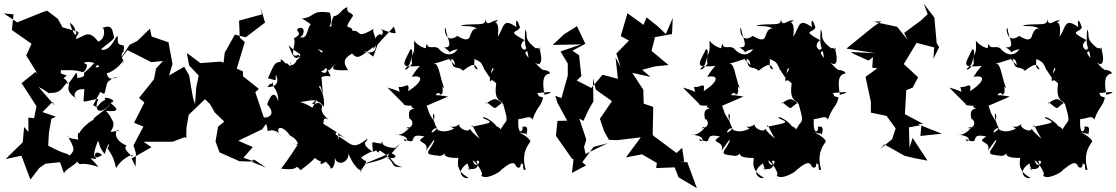

<svg xmlns="http://www.w3.org/2000/svg" viewBox="-59 -847 5838 1004"><path d="M228 -401 290 -452 259 -463 262 -539 268 -584 233 -521 212 -481C173 -467 203 -465 249 -487C262 -470 306 -491 374 -470C388 -472 403 -509 391 -512C357 -520 424 -538 461 -499C416 -482 460 -512 476 -541C422 -519 440 -516 388 -472C368 -463 404 -446 345 -439C347 -510 320 -414 285 -403C320 -408 251 -475 213 -437C234 -433 179 -394 234 -422C209 -460 167 -455 183 -443L263 -406L200 -447ZM228 -294 143 -392C169 -381 222 -342 192 -361C258 -357 263 -384 288 -412C330 -414 259 -384 340 -332C336 -320 307 -384 382 -381C379 -293 356 -315 455 -330C425 -254 477 -250 518 -305C509 -279 404 -218 434 -222C419 -220 339 -158 355 -130C360 -183 333 -131 360 -103C375 -127 293 -112 294 -139C332 -67 334 -65 306 -34C271 -55 292 -34 193 -85L197 -155L210 -226L233 -237L163 -261L216 -314ZM485 -356C495 -365 495 -425 515 -426C481 -395 536 -455 555 -440C533 -442 511 -419 499 -463C578 -489 598 -565 581 -515C600 -528 560 -552 587 -578C602 -644 550 -577 557 -656C549 -673 526 -577 471 -587C464 -593 531 -631 538 -651C528 -680 535 -728 471 -698C485 -719 501 -647 455 -629C404 -695 389 -660 336 -642C351 -662 324 -655 305 -732C309 -719 330 -727 343 -659C377 -710 303 -653 331 -611L347 -682L268 -704L244 -748L188 -791L168 -785L31 -730L-39 -777L12 -772L3 -690L106 -618L78 -557L137 -462L127 -471L60 -417L54 -412L132 -291L119 -229L89 -232L90 -157L67 -183L60 -103L-30 -15L53 -33L100 92L147 31L179 9L255 1L278 66C262 44 363 4 341 -8C368 33 342 -11 456 26C413 -28 398 -21 444 -15C427 -36 442 -67 475 -36C437 -15 415 -11 453 -111C461 -100 461 -70 489 -42C505 -105 522 -103 503 -71C533 -29 538 -9 548 32C585 -30 651 -48 632 -28C579 -77 600 -79 603 -86C518 -121 552 -183 562 -165C511 -153 515 -148 473 -219C479 -160 426 -182 463 -126C499 -125 557 -185 525 -223C502 -159 564 -197 495 -267C568 -261 559 -277 518 -309C570 -319 469 -353 492 -325C443 -303 463 -274 428 -297L465 -366Z M1275 -1 1214 -22 1263 -78 1187 -111 1312 -171 1332 -199 1276 -365 1295 -382 1212 -448 1211 -474 1179 -488 1221 -627 1195 -650 1191 -739 1311 -772 1303 -810 1327 -729 1226 -652 1169 -666 1116 -571 1110 -519 1096 -525 989 -517 918 -570 930 -505 980 -452 967 -389 961 -302 950 -336 930 -453 904 -498 825 -452 843 -512 822 -626 734 -656 725 -697 659 -633 619 -613 559 -522 608 -585 732 -522 793 -528 757 -489 746 -432 668 -335 696 -311 642 -205 691 -185 639 -87 652 -45 650 24 629 -18 733 -77 692 -106H844L907 -130L915 -124L916 -179L928 -247L1018 -333L1080 -257L1110 -216L1097 -265L1030 -327L987 -353L1039 -303L1064 -259L1139 -187L1163 -138L1137 -231L1081 -184L1080 -177L1068 -107L1089 -50L1193 -4L1252 -2L1269 -13L1332 29L1244 -6Z M1967 -19 2032 -96 2000 -67C2012 -72 2003 -50 2004 -74C1930 -74 1926 -125 1945 -96C1875 -98 1887 -126 1891 -53C1812 -103 1871 -109 1861 -121C1782 -60 1785 -92 1702 -140C1683 -148 1716 -181 1711 -116C1715 -109 1680 -175 1767 -107C1657 -192 1650 -183 1617 -211C1620 -171 1624 -183 1630 -191C1636 -226 1631 -235 1659 -221C1590 -280 1648 -291 1613 -304C1616 -322 1535 -278 1599 -327C1555 -259 1602 -287 1508 -314C1556 -314 1589 -345 1635 -289C1642 -379 1589 -401 1617 -396C1636 -332 1629 -346 1622 -444C1676 -464 1682 -419 1651 -489C1649 -442 1617 -480 1587 -488C1582 -485 1681 -423 1620 -474C1648 -479 1685 -532 1580 -609C1570 -596 1655 -579 1621 -573C1623 -560 1590 -547 1632 -498C1683 -471 1637 -466 1725 -539C1656 -481 1674 -478 1762 -480C1718 -537 1765 -554 1782 -567C1812 -535 1820 -546 1905 -610C1914 -546 1811 -585 1858 -577L1893 -551L1916 -615L2001 -708C2009 -672 2035 -658 1931 -695C1962 -676 1921 -659 1940 -642C1949 -676 1911 -682 1894 -621C1960 -604 1888 -678 1894 -591C1931 -638 1872 -689 1900 -700C1798 -635 1832 -693 1785 -685C1778 -726 1725 -674 1787 -764C1782 -786 1752 -772 1757 -810C1718 -793 1725 -771 1685 -761C1660 -712 1683 -685 1697 -717C1627 -700 1691 -694 1666 -781C1562 -796 1596 -759 1520 -750C1573 -720 1567 -709 1581 -727C1541 -726 1560 -633 1507 -654C1534 -653 1541 -717 1500 -698C1478 -681 1536 -677 1477 -646C1496 -618 1440 -528 1509 -564C1492 -564 1522 -513 1514 -564C1487 -520 1471 -553 1450 -611C1505 -553 1540 -572 1490 -530C1494 -521 1453 -485 1460 -525C1472 -467 1432 -540 1439 -511C1381 -575 1422 -490 1422 -526C1376 -519 1382 -527 1342 -438C1399 -423 1378 -422 1384 -457C1417 -381 1327 -394 1339 -391C1373 -436 1339 -385 1370 -418C1358 -391 1398 -384 1396 -318C1375 -381 1353 -344 1338 -301C1400 -236 1322 -214 1268 -248C1328 -168 1332 -235 1341 -161C1363 -172 1397 -164 1411 -135C1373 -178 1411 -204 1458 -138C1421 -152 1502 -129 1498 -89C1441 -111 1507 -73 1510 -111C1506 -102 1446 -9 1411 35C1524 49 1473 2 1513 43C1606 -29 1614 -37 1546 -56C1630 23 1626 -9 1648 -8C1627 -32 1581 49 1665 -16C1592 -36 1674 18 1669 30C1669 44 1701 26 1690 -38C1692 33 1770 4 1763 -46C1762 -48 1789 32 1833 47C1812 63 1842 26 1854 8C1853 -30 1863 16 1829 -24C1914 -77 1871 -40 1908 -61C1927 -30 1913 -75 1941 -51C2017 -1 1985 12 2045 27C1982 28 2011 15 1969 -22C2009 -14 2028 -31 1984 -47C1962 -22 1953 -13 1841 12L1975 -43Z M2237 -349C2199 -343 2239 -375 2243 -352C2271 -357 2242 -412 2264 -385C2238 -453 2237 -522 2206 -514C2282 -528 2313 -566 2320 -506C2252 -579 2265 -540 2300 -537C2311 -471 2333 -508 2362 -477C2426 -528 2428 -503 2440 -484C2398 -491 2443 -545 2406 -570C2356 -553 2376 -560 2401 -548C2482 -512 2440 -530 2501 -443C2523 -461 2491 -462 2534 -517C2468 -465 2458 -537 2474 -481C2570 -507 2490 -476 2504 -420C2518 -449 2548 -380 2538 -426C2534 -392 2519 -331 2569 -311C2517 -277 2545 -268 2487 -312C2467 -285 2506 -333 2535 -328C2564 -315 2575 -297 2571 -307C2603 -195 2591 -227 2565 -180C2548 -156 2578 -170 2534 -189C2540 -193 2470 -249 2466 -230C2522 -205 2521 -207 2407 -184C2410 -206 2412 -181 2449 -122C2423 -144 2410 -154 2398 -174C2392 -149 2330 -180 2344 -199C2305 -161 2264 -212 2315 -174C2237 -137 2216 -188 2224 -172C2165 -116 2222 -215 2235 -158C2177 -264 2225 -275 2209 -216C2173 -269 2177 -281 2192 -238L2172 -294L2284 -342ZM2063 -349C2074 -312 2068 -354 2063 -353C2041 -290 2046 -296 2100 -294C2069 -289 2140 -262 2161 -263C2134 -272 2063 -306 2083 -224C2095 -229 2116 -179 2063 -176C2109 -205 2050 -129 2006 -143C2108 -137 2056 -89 2053 -120C2140 -80 2060 -157 2161 -133C2097 -96 2189 -115 2169 -59C2201 -103 2217 -130 2211 -107C2183 -48 2144 -40 2244 -32C2201 -45 2260 -9 2272 -62C2251 -28 2282 -22 2332 -21C2353 -30 2301 34 2390 82C2381 95 2308 61 2386 7C2391 41 2420 61 2384 30C2405 45 2456 39 2432 -5C2468 -17 2429 49 2413 -9C2439 6 2474 70 2457 69C2473 98 2555 56 2562 41C2606 6 2628 -8 2641 24C2674 53 2663 -34 2667 11C2686 1 2666 52 2690 40C2662 -52 2711 -98 2711 -102C2724 -112 2689 -138 2655 -156C2711 -137 2676 -165 2693 -142C2711 -206 2671 -176 2672 -188C2684 -163 2644 -125 2652 -228C2660 -207 2659 -242 2612 -230C2675 -208 2709 -256 2725 -221C2753 -297 2768 -284 2781 -337C2734 -351 2780 -337 2733 -377C2749 -350 2718 -364 2697 -364C2761 -355 2781 -366 2782 -363C2845 -371 2819 -359 2788 -351C2774 -432 2784 -457 2817 -463C2816 -481 2770 -483 2780 -481C2749 -502 2738 -526 2724 -534C2766 -488 2785 -517 2760 -601C2781 -571 2753 -604 2743 -594C2671 -649 2707 -662 2688 -693C2679 -581 2696 -618 2705 -544C2660 -595 2724 -566 2691 -595C2690 -572 2641 -604 2684 -637C2583 -691 2650 -673 2660 -704C2638 -771 2637 -724 2642 -705C2568 -758 2579 -706 2544 -656C2559 -772 2497 -707 2547 -740C2513 -747 2485 -696 2479 -753C2485 -705 2443 -728 2351 -715C2366 -705 2400 -718 2437 -698C2395 -701 2404 -627 2402 -685C2404 -597 2326 -670 2331 -658C2266 -612 2261 -711 2271 -700C2278 -646 2316 -594 2263 -600C2330 -553 2252 -574 2335 -590C2284 -522 2225 -604 2236 -592C2213 -614 2179 -582 2173 -621C2176 -601 2174 -651 2163 -565C2219 -609 2158 -571 2106 -634C2112 -533 2088 -591 2095 -513C2065 -471 2038 -477 2081 -507C2106 -574 2097 -592 2087 -589C2046 -504 2029 -494 2136 -502C2092 -452 2091 -433 2094 -445C2155 -457 2157 -424 2076 -370C2084 -428 2058 -384 2025 -393C2030 -352 2051 -367 1967 -389L2056 -300Z M3519 -1 3508 -74 3479 -47 3359 -136 3354 -142 3357 -288 3307 -305 3305 -378 3247 -466 3343 -445 3299 -482 3367 -500 3437 -507 3348 -581 3366 -652 3318 -644 3455 -669 3459 -753 3423 -669 3380 -710 3322 -756 3306 -717 3222 -778 3187 -658 3230 -635 3164 -567 3187 -496 3160 -546 3172 -435 3092 -456 3033 -387 2957 -426 2981 -449 2969 -558 2934 -582 3002 -618 2958 -710 2891 -668 2831 -612 2981 -615 2872 -578 2910 -515V-452L2877 -334L2845 -346L2856 -309L2907 -216L2856 -215L2848 -137L2932 -17L2940 -14L2932 57L3006 18L2986 1L3045 -79L3118 -98L3003 -42L2995 -78L3007 -117L2970 -227L2992 -215L3019 -273L3044 -317L3042 -437L3057 -378L3141 -318L3078 -226L3099 -163L3125 -116L3169 -114L3292 -129L3214 -24L3298 -40L3376 5L3372 32L3469 28L3489 80L3585 137L3535 1L3491 0Z M3782 -349C3744 -343 3784 -375 3788 -352C3816 -357 3787 -412 3809 -385C3783 -453 3782 -522 3751 -514C3827 -528 3858 -566 3865 -506C3797 -579 3810 -540 3845 -537C3856 -471 3878 -508 3907 -477C3971 -528 3973 -503 3985 -484C3943 -491 3988 -545 3951 -570C3901 -553 3921 -560 3946 -548C4027 -512 3985 -530 4046 -443C4068 -461 4036 -462 4079 -517C4013 -465 4003 -537 4019 -481C4115 -507 4035 -476 4049 -420C4063 -449 4093 -380 4083 -426C4079 -392 4064 -331 4114 -311C4062 -277 4090 -268 4032 -312C4012 -285 4051 -333 4080 -328C4109 -315 4120 -297 4116 -307C4148 -195 4136 -227 4110 -180C4093 -156 4123 -170 4079 -189C4085 -193 4015 -249 4011 -230C4067 -205 4066 -207 3952 -184C3955 -206 3957 -181 3994 -122C3968 -144 3955 -154 3943 -174C3937 -149 3875 -180 3889 -199C3850 -161 3809 -212 3860 -174C3782 -137 3761 -188 3769 -172C3710 -116 3767 -215 3780 -158C3722 -264 3770 -275 3754 -216C3718 -269 3722 -281 3737 -238L3717 -294L3829 -342ZM3608 -349C3619 -312 3613 -354 3608 -353C3586 -290 3591 -296 3645 -294C3614 -289 3685 -262 3706 -263C3679 -272 3608 -306 3628 -224C3640 -229 3661 -179 3608 -176C3654 -205 3595 -129 3551 -143C3653 -137 3601 -89 3598 -120C3685 -80 3605 -157 3706 -133C3642 -96 3734 -115 3714 -59C3746 -103 3762 -130 3756 -107C3728 -48 3689 -40 3789 -32C3746 -45 3805 -9 3817 -62C3796 -28 3827 -22 3877 -21C3898 -30 3846 34 3935 82C3926 95 3853 61 3931 7C3936 41 3965 61 3929 30C3950 45 4001 39 3977 -5C4013 -17 3974 49 3958 -9C3984 6 4019 70 4002 69C4018 98 4100 56 4107 41C4151 6 4173 -8 4186 24C4219 53 4208 -34 4212 11C4231 1 4211 52 4235 40C4207 -52 4256 -98 4256 -102C4269 -112 4234 -138 4200 -156C4256 -137 4221 -165 4238 -142C4256 -206 4216 -176 4217 -188C4229 -163 4189 -125 4197 -228C4205 -207 4204 -242 4157 -230C4220 -208 4254 -256 4270 -221C4298 -297 4313 -284 4326 -337C4279 -351 4325 -337 4278 -377C4294 -350 4263 -364 4242 -364C4306 -355 4326 -366 4327 -363C4390 -371 4364 -359 4333 -351C4319 -432 4329 -457 4362 -463C4361 -481 4315 -483 4325 -481C4294 -502 4283 -526 4269 -534C4311 -488 4330 -517 4305 -601C4326 -571 4298 -604 4288 -594C4216 -649 4252 -662 4233 -693C4224 -581 4241 -618 4250 -544C4205 -595 4269 -566 4236 -595C4235 -572 4186 -604 4229 -637C4128 -691 4195 -673 4205 -704C4183 -771 4182 -724 4187 -705C4113 -758 4124 -706 4089 -656C4104 -772 4042 -707 4092 -740C4058 -747 4030 -696 4024 -753C4030 -705 3988 -728 3896 -715C3911 -705 3945 -718 3982 -698C3940 -701 3949 -627 3947 -685C3949 -597 3871 -670 3876 -658C3811 -612 3806 -711 3816 -700C3823 -646 3861 -594 3808 -600C3875 -553 3797 -574 3880 -590C3829 -522 3770 -604 3781 -592C3758 -614 3724 -582 3718 -621C3721 -601 3719 -651 3708 -565C3764 -609 3703 -571 3651 -634C3657 -533 3633 -591 3640 -513C3610 -471 3583 -477 3626 -507C3651 -574 3642 -592 3632 -589C3591 -504 3574 -494 3681 -502C3637 -452 3636 -433 3639 -445C3700 -457 3702 -424 3621 -370C3629 -428 3603 -384 3570 -393C3575 -352 3596 -367 3512 -389L3601 -300Z M4410 -563 4483 -530 4506 -549 4502 -493 4529 -490 4467 -445 4495 -314V-258L4577 -241L4629 -169L4625 -204L4624 -174L4606 -119L4545 -69L4565 -92L4672 -32L4723 -20L4791 -7L4713 -126L4697 -74L4694 -181L4759 -193L4754 -136L4866 -148L4741 -197L4767 -200L4673 -250L4680 -376L4714 -389L4742 -443L4667 -512L4734 -623L4826 -599L4822 -540L4852 -600L4839 -622L4827 -755L4772 -827L4792 -773L4757 -740L4669 -675L4687 -639L4632 -707L4510 -733L4550 -736L4510 -709L4367 -593L4518 -569L4389 -575Z M5175 -349C5137 -343 5177 -375 5181 -352C5209 -357 5180 -412 5202 -385C5176 -453 5175 -522 5144 -514C5220 -528 5251 -566 5258 -506C5190 -579 5203 -540 5238 -537C5249 -471 5271 -508 5300 -477C5364 -528 5366 -503 5378 -484C5336 -491 5381 -545 5344 -570C5294 -553 5314 -560 5339 -548C5420 -512 5378 -530 5439 -443C5461 -461 5429 -462 5472 -517C5406 -465 5396 -537 5412 -481C5508 -507 5428 -476 5442 -420C5456 -449 5486 -380 5476 -426C5472 -392 5457 -331 5507 -311C5455 -277 5483 -268 5425 -312C5405 -285 5444 -333 5473 -328C5502 -315 5513 -297 5509 -307C5541 -195 5529 -227 5503 -180C5486 -156 5516 -170 5472 -189C5478 -193 5408 -249 5404 -230C5460 -205 5459 -207 5345 -184C5348 -206 5350 -181 5387 -122C5361 -144 5348 -154 5336 -174C5330 -149 5268 -180 5282 -199C5243 -161 5202 -212 5253 -174C5175 -137 5154 -188 5162 -172C5103 -116 5160 -215 5173 -158C5115 -264 5163 -275 5147 -216C5111 -269 5115 -281 5130 -238L5110 -294L5222 -342ZM5001 -349C5012 -312 5006 -354 5001 -353C4979 -290 4984 -296 5038 -294C5007 -289 5078 -262 5099 -263C5072 -272 5001 -306 5021 -224C5033 -229 5054 -179 5001 -176C5047 -205 4988 -129 4944 -143C5046 -137 4994 -89 4991 -120C5078 -80 4998 -157 5099 -133C5035 -96 5127 -115 5107 -59C5139 -103 5155 -130 5149 -107C5121 -48 5082 -40 5182 -32C5139 -45 5198 -9 5210 -62C5189 -28 5220 -22 5270 -21C5291 -30 5239 34 5328 82C5319 95 5246 61 5324 7C5329 41 5358 61 5322 30C5343 45 5394 39 5370 -5C5406 -17 5367 49 5351 -9C5377 6 5412 70 5395 69C5411 98 5493 56 5500 41C5544 6 5566 -8 5579 24C5612 53 5601 -34 5605 11C5624 1 5604 52 5628 40C5600 -52 5649 -98 5649 -102C5662 -112 5627 -138 5593 -156C5649 -137 5614 -165 5631 -142C5649 -206 5609 -176 5610 -188C5622 -163 5582 -125 5590 -228C5598 -207 5597 -242 5550 -230C5613 -208 5647 -256 5663 -221C5691 -297 5706 -284 5719 -337C5672 -351 5718 -337 5671 -377C5687 -350 5656 -364 5635 -364C5699 -355 5719 -366 5720 -363C5783 -371 5757 -359 5726 -351C5712 -432 5722 -457 5755 -463C5754 -481 5708 -483 5718 -481C5687 -502 5676 -526 5662 -534C5704 -488 5723 -517 5698 -601C5719 -571 5691 -604 5681 -594C5609 -649 5645 -662 5626 -693C5617 -581 5634 -618 5643 -544C5598 -595 5662 -566 5629 -595C5628 -572 5579 -604 5622 -637C5521 -691 5588 -673 5598 -704C5576 -771 5575 -724 5580 -705C5506 -758 5517 -706 5482 -656C5497 -772 5435 -707 5485 -740C5451 -747 5423 -696 5417 -753C5423 -705 5381 -728 5289 -715C5304 -705 5338 -718 5375 -698C5333 -701 5342 -627 5340 -685C5342 -597 5264 -670 5269 -658C5204 -612 5199 -711 5209 -700C5216 -646 5254 -594 5201 -600C5268 -553 5190 -574 5273 -590C5222 -522 5163 -604 5174 -592C5151 -614 5117 -582 5111 -621C5114 -601 5112 -651 5101 -565C5157 -609 5096 -571 5044 -634C5050 -533 5026 -591 5033 -513C5003 -471 4976 -477 5019 -507C5044 -574 5035 -592 5025 -589C4984 -504 4967 -494 5074 -502C5030 -452 5029 -433 5032 -445C5093 -457 5095 -424 5014 -370C5022 -428 4996 -384 4963 -393C4968 -352 4989 -367 4905 -389L4994 -300Z"/></svg>

Font: Hussar Lance
Style: Regular
Weight: 700
Foundry: Cannot Into Space Fonts, PlusOne Fonts
Version: Version 2.27